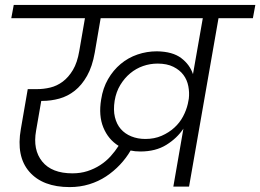

<svg xmlns="http://www.w3.org/2000/svg" viewBox="-20 -760 1060 782"><path d="M727 -236Q701 -197 657.5 -170Q614 -143 552 -143Q529 -143 512 -147Q494 -116 468.5 -89Q443 -62 412 -41.5Q381 -21 343.5 -9.5Q306 2 264 2Q154 2 99.5 -60.5Q45 -123 65 -235L93 -397H131Q158 -397 185 -403.5Q212 -410 235.5 -427.5Q259 -445 277 -475Q295 -505 303 -553L326 -686H26L36 -740H1020L1010 -686H870L750 0H686ZM572 -194Q609 -194 638.5 -207Q668 -220 690 -240Q712 -260 725.5 -285.5Q739 -311 745 -337L749 -358Q752 -383 747 -409Q742 -435 727 -455Q712 -475 686 -488Q660 -501 622 -501Q591 -501 562.5 -491Q534 -481 510.5 -461.5Q487 -442 470 -414Q453 -386 447 -350Q441 -312 448 -283Q455 -254 472 -234.5Q489 -215 515 -204.5Q541 -194 572 -194ZM275 -54Q308 -54 336 -63Q364 -72 388 -87.5Q412 -103 430.5 -123.5Q449 -144 463 -166Q421 -192 401 -240.5Q381 -289 392 -355Q399 -401 420 -437.5Q441 -474 471.5 -499.5Q502 -525 540 -538Q578 -551 619 -551Q683 -550 718 -523.5Q753 -497 766 -458L806 -686H390L366 -546Q356 -489 334.5 -451Q313 -413 284.5 -390.5Q256 -368 222 -358.5Q188 -349 152 -349H148L127 -228Q113 -150 152 -102Q191 -54 275 -54Z"/></svg>

Font: SVN-Poppins Light
Style: Italic
Weight: 300
Italic angle: -10°
Designer: Ninad Kale (Devanagari), Jonny Pinhorn (Latin)
Foundry: Indian Type Foundry
Version: Version 3.002 2017; ttfautohint (v1.8.3)